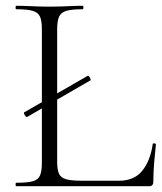

<svg xmlns="http://www.w3.org/2000/svg" viewBox="-20 -645 560 665"><path d="M74 -240Q72 -239 68.5 -242.5Q65 -246 63.5 -250.5Q62 -255 64 -256L283 -382Q286 -384 289 -380Q292 -376 293.5 -371.5Q295 -367 292 -366ZM178 -543V-85Q178 -57 184.5 -43Q191 -29 209.5 -24Q228 -19 264 -19H392Q445 -19 473 -54Q501 -89 509 -146Q509 -149 514.5 -148.5Q520 -148 520 -145Q517 -119 514 -82.5Q511 -46 511 -15Q511 0 496 0H36Q34 0 34 -6Q34 -12 36 -12Q74 -12 93 -17Q112 -22 118.5 -37Q125 -52 125 -81V-544Q125 -573 118.5 -587.5Q112 -602 93 -607.5Q74 -613 36 -613Q34 -613 34 -619Q34 -625 36 -625Q60 -625 89.5 -623.5Q119 -622 151 -622Q185 -622 214.5 -623.5Q244 -625 267 -625Q269 -625 269 -619Q269 -613 267 -613Q229 -613 210 -607.5Q191 -602 184.5 -587Q178 -572 178 -543Z"/></svg>

Font: Cormorant Infant Light
Style: Regular
Weight: 300
Designer: Christian Thalmann (Catharsis Fonts)
Foundry: Catharsis Fonts
Version: Version 4.001